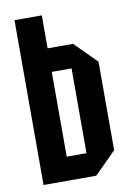

<svg xmlns="http://www.w3.org/2000/svg" viewBox="-81 -752 550 803"><g transform="rotate(-10 194.0 -350.0)"><path d="M38 0V-700H154V-560H262L354 -468V-92L262 0ZM154 -100H238V-460H154Z"/></g></svg>

Font: Tektur Condensed Medium
Style: Regular
Weight: 500
Width: 3
Designer: Adam Jagosz
Foundry: Adam Jagosz
Version: Version 1.005;gftools[0.9.30]